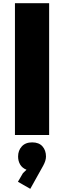

<svg xmlns="http://www.w3.org/2000/svg" viewBox="-20 -860 408 1223"><path d="M272.9 137.2Q272.9 163.1 254.9 195.8L172.9 342.8L94.2 297.9L126 243.2L148.9 221.2Q121.6 210.4 108.4 188Q95.2 165.5 95.2 137.2Q95.2 98.6 118.7 72.8Q142.1 46.9 185.1 46.9Q228 46.9 250.5 72.3Q272.9 97.7 272.9 137.2ZM293 -839.8V0H75.2V-839.8Z"/></svg>

Font: Sinkin Sans 900 X Black
Style: Regular
Weight: 950
Designer: Keith Bates
Foundry: K-Type
Version: Sinkin Sans (version 1.0)  by Keith Bates   •   © 2014   www